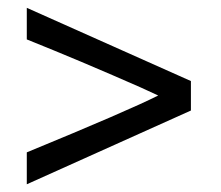

<svg xmlns="http://www.w3.org/2000/svg" viewBox="-20 -587 567 493"><path d="M470.2 -378.9 48.8 -566.9V-485.8L117.2 -458Q185.1 -430.2 269 -394Q353 -357.9 386.2 -341.8Q311 -303.7 48.8 -195.8V-113.8L470.2 -303.2Z"/></svg>

Font: FAU Chimera
Style: Regular
Weight: 400
Version: Version 1.002;hotconv 1.0.117;makeotfexe 2.5.65602